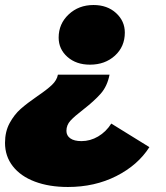

<svg xmlns="http://www.w3.org/2000/svg" viewBox="-37 -577 663 766"><path d="M197 -427Q197 -482 237 -519.5Q277 -557 336 -557Q391 -557 426 -525Q461 -493 461 -447Q461 -391 421.5 -355Q382 -319 322 -319Q267 -319 232 -350Q197 -381 197 -427ZM-17 -7Q-17 -52 1.5 -86Q20 -120 45.5 -142.5Q71 -165 113 -194Q150 -219 170 -238Q190 -257 194 -279H400Q391 -233 365 -203.5Q339 -174 294 -139Q260 -113 244 -95.5Q228 -78 228 -55Q228 -36 243.5 -25Q259 -14 288 -14Q323 -14 354.5 -32.5Q386 -51 407 -84L559 10Q513 82 427 125.5Q341 169 234 169Q159 169 102 147.5Q45 126 14 86Q-17 46 -17 -7Z"/></svg>

Font: Montserrat Alternates Black
Style: Italic
Weight: 900
Italic angle: -11.3°
Designer: Julieta Ulanovsky
Foundry: Julieta Ulanovsky
Version: Version 7.200